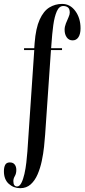

<svg xmlns="http://www.w3.org/2000/svg" viewBox="-96 -776 444 1006"><path d="M10 210Q-25 210 -50.2 187Q-75.5 164 -75.5 121.5Q-75.5 100.5 -68.8 87.8Q-62 75 -44.5 75Q-27.5 75 -19 86Q-10.5 97 -10.5 114Q-10.5 133.5 -18.2 146.5Q-26 159.5 -26 173Q-26 201 -6.5 201Q6.5 201 16 182.5Q25.5 164 32 135.2Q38.5 106.5 42 75.2Q45.5 44 47.5 18L83.5 -513.5H30V-523.5H83.5L85.5 -551Q91.5 -628.5 111.8 -673.2Q132 -718 162.5 -736.8Q193 -755.5 229.5 -755.5Q271.5 -755.5 298.8 -718.2Q326 -681 326 -627.5Q326 -598 315 -581.2Q304 -564.5 284.5 -564.5Q265 -564.5 253.8 -580.2Q242.5 -596 242.5 -620Q242.5 -636 249.2 -653Q256 -670 262.8 -685Q269.5 -700 269.5 -709.5Q269.5 -729.5 260 -737Q250.5 -744.5 235.5 -744.5Q214 -744.5 201.8 -717Q189.5 -689.5 183.2 -644Q177 -598.5 173.5 -544.5L172 -523.5H229V-513.5H171L140.5 -70.5Q138.5 -43.5 134.8 -7.2Q131 29 123 67Q115 105 101 137.5Q87 170 64.8 190Q42.5 210 10 210Z"/></svg>

Font: Imbue 100pt SemiBold
Style: Regular
Weight: 600
Designer: Tyler Finck
Foundry: Etcetera Type Company
Version: Version 1.102; ttfautohint (v1.8.3)